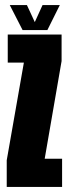

<svg xmlns="http://www.w3.org/2000/svg" viewBox="-20 -736 271 756"><path d="M6.5 0V-105L74 -489.5H10.5V-600H222.5V-495.5L156 -111H224.5V0ZM69 -617.5 18.5 -716H86L117 -649L147.5 -716H215.5L166.5 -617.5Z"/></svg>

Font: Anybody UltraCondensed ExtraBold
Style: Regular
Weight: 800
Width: 1
Designer: Tyler Finck
Foundry: Etcetera Type Company
Version: Version 1.010; ttfautohint (v1.8.3) -l 8 -r 50 -G 200 -x 14 